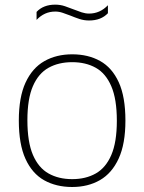

<svg xmlns="http://www.w3.org/2000/svg" viewBox="-20 -776 606 806"><path d="M283 9Q216 9 165.5 -19.2Q115 -47.5 87 -109Q59 -170.5 59 -270Q59 -368 87.2 -429.2Q115.5 -490.5 166 -519.2Q216.5 -548 283 -548Q350 -548 400.2 -520Q450.5 -492 478.5 -430.8Q506.5 -369.5 506.5 -270Q506.5 -172 478.2 -110.5Q450 -49 399.8 -20Q349.5 9 283 9ZM283 -24Q340 -24 382 -47.8Q424 -71.5 447.2 -125.2Q470.5 -179 470.5 -269Q470.5 -360 447.2 -414Q424 -468 382 -491.5Q340 -515 283 -515Q226 -515 183.8 -491.5Q141.5 -468 118.2 -414.5Q95 -361 95 -271.5Q95 -180 118.2 -125.8Q141.5 -71.5 183.8 -47.8Q226 -24 283 -24ZM354 -690Q332.5 -690 313 -696.5Q293.5 -703 275.5 -710.5Q259 -717 243.2 -722.2Q227.5 -727.5 212 -727.5Q166.5 -727.5 133.5 -692.5V-726Q162 -756.5 212 -756.5Q233.5 -756.5 253 -749.8Q272.5 -743 290.5 -736Q307 -729.5 322.8 -724.2Q338.5 -719 354 -719Q399.5 -719 433 -754V-720.5Q404 -690 354 -690Z"/></svg>

Font: Encode Sans SemiExpanded SemiExpanded Thin
Style: Regular
Weight: 100
Width: 6
Designer: Multiple Designers
Foundry: Impallari Type
Version: Version 3.000; ttfautohint (v1.8.3) -l 8 -r 50 -G 200 -x 14 